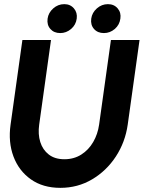

<svg xmlns="http://www.w3.org/2000/svg" viewBox="-20 -893 725 926"><path d="M271 13Q187 13 129 -28Q71 -69 45 -138.2Q19 -207.5 31 -292L88 -700H226L169 -292Q162.5 -246 174.2 -208.2Q186 -170.5 215.2 -147.8Q244.5 -125 290.5 -125Q336.5 -125 372 -147.5Q407.5 -170 429.5 -208Q451.5 -246 458 -292L515 -700H653L596 -292Q584 -207.5 538.8 -138.2Q493.5 -69 424.2 -28Q355 13 271 13ZM270.5 -733.5Q240.5 -733.5 223 -753.2Q205.5 -773 209.5 -803Q213.5 -832 236.8 -852.5Q260 -873 290 -873Q319 -873 336.5 -852.5Q354 -832 350 -803Q346 -773 322.8 -753.2Q299.5 -733.5 270.5 -733.5ZM481 -733.5Q451 -733.5 433.5 -753.2Q416 -773 420 -803Q424 -832 447.2 -852.5Q470.5 -873 500.5 -873Q530 -873 547.5 -852.5Q565 -832 560.5 -803Q556.5 -773 533.5 -753.2Q510.5 -733.5 481 -733.5Z"/></svg>

Font: Urbanist ExtraBold
Style: Italic
Weight: 800
Italic angle: -8°
Designer: Corey Hu
Foundry: Corey Hu
Version: Version 1.321; ttfautohint (v1.8.4.7-5d5b)